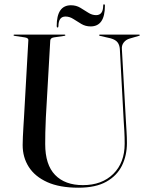

<svg xmlns="http://www.w3.org/2000/svg" viewBox="-20 -861 694 894"><path d="M556 -297.5 538 -633Q536.5 -652 527.2 -664Q518 -676 495.5 -682.5L445.5 -694Q441.5 -695.5 441.5 -697Q441.5 -700 445.5 -700H627Q631 -700 631 -697Q631 -695 625 -693.5L584 -681.5Q566.5 -676.5 556.2 -663.2Q546 -650 547.5 -633L566 -302.5Q567.5 -275.5 569.2 -249Q571 -222.5 571 -195Q571 -137.5 548 -90.2Q525 -43 475.2 -15Q425.5 13 345.5 13Q257.5 13 200 -13Q142.5 -39 114 -83.8Q85.5 -128.5 85.5 -185.5Q85.5 -200 86.5 -223.2Q87.5 -246.5 89 -270.2Q90.5 -294 91.5 -310L112 -674Q113 -684.5 94.5 -687L48 -694Q43 -695 43 -697Q43 -700 47 -700H280Q284.5 -700 284.5 -697Q284.5 -695 279.5 -694L231.5 -687Q214.5 -684.5 214 -672L193.5 -313.5Q191.5 -275.5 191 -243.8Q190.5 -212 190.5 -190Q190.5 -94 236.5 -46.5Q282.5 1 366 1Q454.5 1 507.5 -51.2Q560.5 -103.5 560.5 -192Q560.5 -223 559 -249.5Q557.5 -276 556 -297.5ZM402 -738Q378 -738 358.8 -749.5Q339.5 -761 321.8 -772.5Q304 -784 285 -784Q252.5 -784 252 -739.5Q252 -733 248 -733Q244 -733 244 -739.5Q244 -836.5 310.5 -836.5Q334.5 -836.5 353.8 -825Q373 -813.5 390.8 -802Q408.5 -790.5 427.5 -790.5Q460 -790.5 460.5 -834.5Q460.5 -841 464 -841Q468.5 -841 468.5 -834.5Q468.5 -738 402 -738Z"/></svg>

Font: Fraunces144ptRegular
Style: Regular
Weight: 400
Version: Version 1.000;[0bf87f6ff]